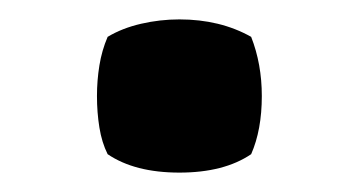

<svg xmlns="http://www.w3.org/2000/svg" viewBox="-20 -386 369 198"><path d="M91 -348Q106 -357 125.5 -361.5Q145 -366 165 -366Q207 -366 239 -348Q250 -320 250 -287Q250 -252 239 -227Q211 -208 165 -208Q119 -208 91 -227Q85 -239 82.5 -254.5Q80 -270 80 -287Q80 -303 82.5 -318.5Q85 -334 91 -348Z"/></svg>

Font: Signika
Style: Bold
Weight: 700
Designer: Anna Giedrys
Foundry: Anna Giedrys
Version: Version 1.001